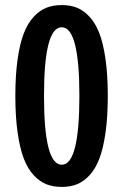

<svg xmlns="http://www.w3.org/2000/svg" viewBox="-20 -726 490 757"><path d="M282.8 0.8Q256.5 11 223.5 11Q190.5 11 163.8 0.8Q137 -9.5 113.5 -34.5Q90 -59.5 74.2 -99.8Q58.5 -140 49.5 -202.8Q40.5 -265.5 40.5 -348Q40.5 -430.5 49.5 -493Q58.5 -555.5 74.2 -595.5Q90 -635.5 113.5 -660.5Q137 -685.5 163.8 -695.8Q190.5 -706 223.5 -706Q256.5 -706 282.8 -695.8Q309 -685.5 332.5 -660.5Q356 -635.5 371.5 -595.5Q387 -555.5 396 -493Q405 -430.5 405 -348Q405 -265.5 396 -202.8Q387 -140 371.5 -99.8Q356 -59.5 332.5 -34.5Q309 -9.5 282.8 0.8ZM223.5 -76.5Q293 -76.5 293 -348Q293 -618.5 223.5 -618.5Q153.5 -618.5 153.5 -348Q153.5 -76.5 223.5 -76.5Z"/></svg>

Font: League Mono Condensed Medium
Style: Regular
Weight: 500
Width: 1
Designer: Tyler Finck
Foundry: The League of Moveable Type / Tyler Finck
Version: Version 2.210